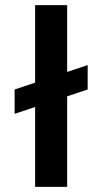

<svg xmlns="http://www.w3.org/2000/svg" viewBox="-20 -729 400 749"><path d="M37 -380 322 -475V-380L37 -285ZM117 0V-709H242V0Z"/></svg>

Font: Bricolage Grotesque 17pt SemiBold
Style: Regular
Weight: 600
Version: Version 1.001;gftools[0.9.33.dev8+g029e19f]